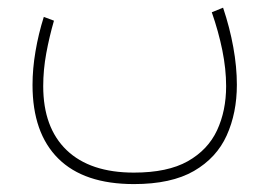

<svg xmlns="http://www.w3.org/2000/svg" viewBox="-20 -254 687 490"><path d="M321.8 186.5Q407.7 186.5 459.2 157.5Q510.7 128.4 533.9 78.6Q557.1 28.8 557.1 -34.2Q557.1 -77.6 547.4 -125.7Q537.6 -173.8 520.5 -222.7L549.3 -234.4Q566.4 -183.6 575.4 -133.5Q584.5 -83.5 584.5 -37.6Q584.5 34.2 558.6 91.6Q532.7 148.9 474.9 182.4Q417 215.8 321.8 215.8Q194.3 215.8 128.7 150.6Q63 85.4 63 -37.1Q63 -78.6 70.6 -123Q78.1 -167.5 91.8 -210.9L117.7 -201.2Q106 -160.6 98.1 -118.2Q90.3 -75.7 90.3 -34.2Q90.3 71.8 150.1 129.2Q210 186.5 321.8 186.5Z"/></svg>

Font: Vazirmatn FD Thin
Style: Regular
Weight: 100
Designer: Saber Rastikerdar
Foundry: Saber Rastikerdar
Version: Version 33.003